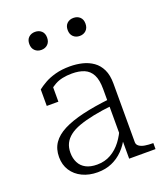

<svg xmlns="http://www.w3.org/2000/svg" viewBox="-137 -828 803 931"><g transform="rotate(-20 264.5 -362.0)"><path d="M383 -305V-271Q327 -265 283 -256Q239 -247 207 -235.5Q175 -224 154.5 -208Q134 -192 124 -171.5Q114 -151 114 -124Q114 -95 125.5 -72.5Q137 -50 160 -38Q183 -26 217 -26Q257 -26 288.5 -44Q320 -62 343 -92.5Q366 -123 380 -159L382 -106Q365 -71 339.5 -45Q314 -19 281 -4.5Q248 10 207 10Q163 10 128.5 -6.5Q94 -23 74.5 -53Q55 -83 55 -123Q55 -165 75.5 -195Q96 -225 137 -246Q178 -267 239.5 -281.5Q301 -296 383 -305ZM372 0V-109H369V-360Q369 -408 355 -434.5Q341 -461 315 -472Q289 -483 252 -483Q198 -483 164 -464Q130 -445 111 -418Q110 -426 112 -434Q114 -442 118 -449Q122 -456 128.5 -461Q135 -466 144 -467V-377H84V-462Q99 -474 122.5 -487.5Q146 -501 179 -510Q212 -519 254 -519Q288 -519 318.5 -511.5Q349 -504 373 -487Q397 -470 411 -441Q425 -412 425 -368V-66Q425 -53 436 -45Q447 -37 465 -34Q483 -31 507 -31H508V0ZM199 -688Q199 -666 186 -653.5Q173 -641 153 -641Q133 -641 120 -653.5Q107 -666 107 -688Q107 -710 120 -722Q133 -734 153 -734Q173 -734 186 -722Q199 -710 199 -688ZM397 -688Q397 -666 384 -653.5Q371 -641 351 -641Q331 -641 318 -653.5Q305 -666 305 -688Q305 -710 318 -722Q331 -734 351 -734Q371 -734 384 -722Q397 -710 397 -688Z"/></g></svg>

Font: Roboto Serif 36pt ExtraLight
Style: Regular
Weight: 250
Designer: Greg Gazdowicz
Foundry: Commercial Type
Version: Version 1.008